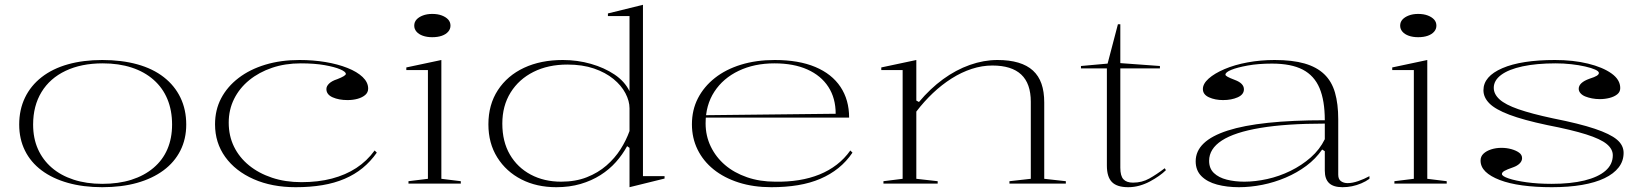

<svg xmlns="http://www.w3.org/2000/svg" viewBox="-20 -765 6859 800"><path d="M406 -515Q487 -515 552 -497Q617 -479 662.5 -443.5Q708 -408 732 -358Q756 -308 756 -246Q756 -186 731.5 -137.5Q707 -89 661 -55Q615 -21 551 -3Q487 15 406 15Q327 15 263 -3Q199 -21 153.5 -55Q108 -89 84 -137.5Q60 -186 60 -246Q60 -308 84 -358Q108 -408 153.5 -443.5Q199 -479 263 -497Q327 -515 406 -515ZM408 -501Q319 -501 253.5 -470Q188 -439 153 -381.5Q118 -324 118 -246Q118 -189 138 -144Q158 -99 195.5 -66.5Q233 -34 286.5 -16.5Q340 1 406 1Q474 1 527.5 -16Q581 -33 619.5 -65.5Q658 -98 677.5 -143.5Q697 -189 697 -246Q697 -305 677.5 -352Q658 -399 620 -432.5Q582 -466 528.5 -483.5Q475 -501 408 -501Z M1212 15Q1113 15 1037 -18.5Q961 -52 918.5 -111Q876 -170 876 -247Q876 -307 901.5 -355.5Q927 -404 974 -440Q1021 -476 1085.5 -495.5Q1150 -515 1228 -515Q1285 -515 1336 -506.5Q1387 -498 1427.5 -482Q1468 -466 1491 -444Q1514 -422 1514 -396Q1514 -380 1502 -369.5Q1490 -359 1470.5 -353.5Q1451 -348 1428 -348Q1392 -348 1366 -359.5Q1340 -371 1340 -394Q1340 -406 1351.5 -417Q1363 -428 1385 -435Q1421 -449 1421 -457Q1421 -466 1398 -476Q1375 -486 1333 -493.5Q1291 -501 1233 -501Q1168 -501 1113.5 -482.5Q1059 -464 1018.5 -431Q978 -398 955.5 -353Q933 -308 933 -254Q933 -199 955 -154Q977 -109 1017.5 -76Q1058 -43 1113.5 -24.5Q1169 -6 1236 -6Q1306 -6 1363 -21Q1420 -36 1464.5 -65Q1509 -94 1541 -138L1550 -129Q1524 -92 1491 -65Q1458 -38 1416 -20Q1374 -2 1323 6.5Q1272 15 1212 15Z M1781 -610Q1759 -610 1742 -616Q1725 -622 1715.5 -633Q1706 -644 1706 -658Q1706 -673 1715.5 -683.5Q1725 -694 1742 -700.5Q1759 -707 1781 -707Q1804 -707 1821 -700.5Q1838 -694 1847.5 -683.5Q1857 -673 1857 -658Q1857 -644 1847.5 -633Q1838 -622 1821 -616Q1804 -610 1781 -610ZM1682 0V-10L1763 -20V-473H1673V-484L1819 -515V-20L1900 -10V0Z M2659 -745V-31H2749V-21L2603 15V-149L2593 -156Q2574 -121 2546.5 -90Q2519 -59 2482 -35.5Q2445 -12 2399 1.5Q2353 15 2298 15Q2216 15 2152.5 -17.5Q2089 -50 2052 -109Q2015 -168 2015 -247Q2015 -329 2054.5 -389.5Q2094 -450 2163.5 -482.5Q2233 -515 2325 -515Q2386 -515 2442 -499Q2498 -483 2540.5 -454.5Q2583 -426 2603 -385V-698H2513V-709ZM2344 -496Q2264 -496 2203 -465.5Q2142 -435 2107.5 -379.5Q2073 -324 2073 -250Q2073 -175 2104.5 -121Q2136 -67 2191.5 -37.5Q2247 -8 2318 -8Q2378 -8 2425 -26.5Q2472 -45 2507 -75.5Q2542 -106 2565.5 -143Q2589 -180 2603 -219V-314Q2603 -344 2586 -376.5Q2569 -409 2536 -436Q2503 -463 2455 -479.5Q2407 -496 2344 -496Z M3208 -515Q3308 -515 3377 -486Q3446 -457 3482 -403Q3518 -349 3518 -275H2920V-285L3462 -291Q3462 -356 3431.5 -403Q3401 -450 3344 -475.5Q3287 -501 3207 -501Q3123 -501 3058 -470Q2993 -439 2956.5 -383Q2920 -327 2920 -251Q2920 -199 2941.5 -154.5Q2963 -110 3001 -77.5Q3039 -45 3092.5 -26.5Q3146 -8 3210 -8Q3262 -7 3308.5 -14.5Q3355 -22 3394.5 -38Q3434 -54 3466.5 -79Q3499 -104 3523 -138L3532 -129Q3507 -92 3473.5 -65Q3440 -38 3398 -20Q3356 -2 3305 6.5Q3254 15 3194 15Q3119 15 3058 -4.5Q2997 -24 2953.5 -59Q2910 -94 2886.5 -142Q2863 -190 2863 -247Q2863 -307 2888 -355.5Q2913 -404 2958.5 -440Q3004 -476 3067.5 -495.5Q3131 -515 3208 -515Z M4421 -10V0H4186V-10L4275 -20V-341Q4275 -417 4235 -454.5Q4195 -492 4115 -492Q4072 -492 4029 -478Q3986 -464 3945 -438Q3904 -412 3867 -377Q3830 -342 3798 -300V-20L3887 -10V0H3661V-10L3741 -20V-473H3652V-484L3798 -515V-346L3809 -340Q3856 -396 3909.5 -435Q3963 -474 4021 -494.5Q4079 -515 4136 -515Q4186 -515 4223 -504Q4260 -493 4284 -471Q4308 -449 4319.5 -416Q4331 -383 4331 -338V-20Z M4681 15Q4634 15 4613 -6.5Q4592 -28 4592 -75V-480H4484V-490L4595 -500L4638 -664H4648V-502L4813 -490V-480H4648V-66Q4648 -32 4661 -18Q4674 -4 4701 -4Q4738 -4 4768.5 -21Q4799 -38 4833 -64L4838 -56Q4826 -44 4809 -32Q4792 -20 4771.5 -9Q4751 2 4728 8.5Q4705 15 4681 15Z M5291 -515Q5365 -515 5415.5 -500.5Q5466 -486 5497.5 -456Q5529 -426 5542.5 -379Q5556 -332 5556 -268V-37Q5556 -18 5567.5 -10Q5579 -2 5595 -2Q5615 -2 5639.5 -10.5Q5664 -19 5686 -31V-20Q5671 -9 5652 -1Q5633 7 5613.5 11Q5594 15 5574 15Q5536 15 5518 -2Q5500 -19 5500 -54Q5500 -84 5500 -98Q5500 -112 5500 -120Q5500 -128 5500 -135L5489 -142Q5462 -103 5423 -74Q5384 -45 5337 -25Q5290 -5 5240 5Q5190 15 5142 15Q5092 15 5051 4Q5010 -7 4986 -31Q4962 -55 4962 -93Q4962 -178 5095.5 -221Q5229 -264 5500 -264Q5500 -346 5478 -398Q5456 -450 5408 -475Q5360 -500 5280 -500Q5223 -500 5179 -492Q5135 -484 5110.5 -474Q5086 -464 5086 -454Q5086 -450 5095 -445Q5104 -440 5125 -432Q5163 -418 5163 -393Q5163 -371 5137 -359.5Q5111 -348 5076 -348Q5043 -348 5017.5 -359.5Q4992 -371 4992 -394Q4992 -416 5016 -437.5Q5040 -459 5082 -477Q5124 -495 5178 -505Q5232 -515 5291 -515ZM5500 -250Q5339 -250 5231.5 -232Q5124 -214 5071 -179.5Q5018 -145 5018 -95Q5018 -63 5038 -44Q5058 -25 5091.5 -16.5Q5125 -8 5165 -8Q5210 -8 5260 -19Q5310 -30 5357 -53Q5404 -76 5441.5 -109Q5479 -142 5500 -185Z M5889 -610Q5867 -610 5850 -616Q5833 -622 5823.5 -633Q5814 -644 5814 -658Q5814 -673 5823.5 -683.5Q5833 -694 5850 -700.5Q5867 -707 5889 -707Q5912 -707 5929 -700.5Q5946 -694 5955.5 -683.5Q5965 -673 5965 -658Q5965 -644 5955.5 -633Q5946 -622 5929 -616Q5912 -610 5889 -610ZM5790 0V-10L5871 -20V-473H5781V-484L5927 -515V-20L6008 -10V0Z M6446 15Q6378 15 6323 7.5Q6268 0 6229 -15Q6190 -30 6169.5 -50Q6149 -70 6149 -96Q6149 -113 6161 -124.5Q6173 -136 6193 -142.5Q6213 -149 6236 -149Q6258 -149 6277.5 -143.5Q6297 -138 6309.5 -129Q6322 -120 6322 -106Q6322 -94 6312 -84Q6302 -74 6285 -68Q6259 -59 6248.5 -53Q6238 -47 6238 -40Q6238 -31 6266 -21.5Q6294 -12 6341 -5.5Q6388 1 6445 1Q6525 1 6582 -13Q6639 -27 6669.5 -53.5Q6700 -80 6700 -118Q6700 -144 6674.5 -165Q6649 -186 6589 -205Q6529 -224 6426 -244Q6327 -265 6269 -287Q6211 -309 6186 -334Q6161 -359 6161 -389Q6161 -447 6240 -481Q6319 -515 6459 -515Q6535 -515 6596.5 -500Q6658 -485 6694.5 -459Q6731 -433 6731 -398Q6731 -382 6718.5 -372Q6706 -362 6686.5 -357Q6667 -352 6646 -352Q6629 -352 6613.5 -355Q6598 -358 6585.5 -363Q6573 -368 6565.5 -376.5Q6558 -385 6558 -395Q6558 -421 6603 -437Q6625 -444 6633.5 -449.5Q6642 -455 6642 -461Q6642 -468 6626.5 -475Q6611 -482 6584.5 -488Q6558 -494 6526.5 -497.5Q6495 -501 6462 -501Q6382 -501 6324 -488.5Q6266 -476 6235 -453Q6204 -430 6204 -399Q6204 -373 6228 -351Q6252 -329 6306.5 -310Q6361 -291 6450 -272Q6561 -250 6625 -228.5Q6689 -207 6717 -183.5Q6745 -160 6745 -128Q6745 -94 6724.5 -67.5Q6704 -41 6665.5 -22.5Q6627 -4 6571.5 5.5Q6516 15 6446 15Z"/></svg>

Font: Kalnia SemiExpanded ExtraLight
Style: Regular
Weight: 250
Width: 6
Designer: Frida Medrano
Foundry: Frida Medrano
Version: Version 1.105